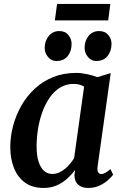

<svg xmlns="http://www.w3.org/2000/svg" viewBox="-20 -922 610 952"><path d="M464 -97.5Q461 -75.5 467 -67.2Q473 -59 482.5 -59Q491.5 -59 502 -64.8Q512.5 -70.5 527.5 -83.5L541 -56Q535.5 -47.5 518.5 -31.5Q501.5 -15.5 475.8 -2.8Q450 10 417 10Q386.5 10 368 -6Q349.5 -22 349 -54L352.5 -79.5Q336.5 -57.5 314 -37Q291.5 -16.5 262.2 -3.2Q233 10 196 10Q141 10 104.2 -16.5Q67.5 -43 49.2 -89Q31 -135 31 -192.5Q31 -245.5 45 -298.2Q59 -351 85.8 -398Q112.5 -445 152 -481.8Q191.5 -518.5 243 -539.5Q294.5 -560.5 357.5 -560.5Q383.5 -560.5 412.2 -554.2Q441 -548 462.5 -539.5L529 -559.5ZM397 -492.5Q386.5 -499 373.5 -502.5Q360.5 -506 345.5 -506Q307.5 -506 277.5 -487.5Q247.5 -469 225.8 -437.2Q204 -405.5 189.5 -365Q175 -324.5 168.2 -281Q161.5 -237.5 161.5 -195.5Q161.5 -151 171.2 -120.5Q181 -90 198.5 -74.8Q216 -59.5 239 -59.5Q257 -59.5 272.8 -66.5Q288.5 -73.5 302.2 -84.8Q316 -96 327.5 -110Q339 -124 347.5 -138ZM259.5 -619.5Q234.5 -619.5 217.8 -639.8Q201 -660 201.5 -686.5Q202.5 -720.5 222.2 -744.2Q242 -768 274 -768Q303.5 -768 319.2 -748.2Q335 -728.5 335 -703.5Q335 -668.5 315.8 -644Q296.5 -619.5 259.5 -619.5ZM457 -619.5Q432.5 -619.5 415.8 -639.8Q399 -660 399.5 -686.5Q400 -720.5 419.5 -744.2Q439 -768 471.5 -768Q501 -768 517.2 -748.2Q533.5 -728.5 533 -703.5Q532.5 -668.5 513.2 -644Q494 -619.5 457 -619.5ZM263 -902.5H527L516.5 -821H252Z"/></svg>

Font: Merriweather 36pt SemiBold
Style: Italic
Weight: 600
Italic angle: -7.8°
Version: Version 2.101